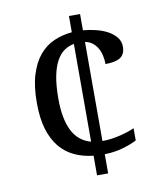

<svg xmlns="http://www.w3.org/2000/svg" viewBox="-81 -780 721 847"><g transform="rotate(-10 279.5 -357.0)"><path d="M285.2 -87.9Q239.7 -92.8 201.9 -110.1Q164.1 -127.4 136.7 -159.9Q109.4 -192.4 94.2 -241.9Q79.1 -291.5 79.1 -360.8Q79.1 -435.1 95.2 -486.8Q111.3 -538.6 139.2 -571.5Q167 -604.5 204.6 -620.8Q242.2 -637.2 285.2 -641.1V-713.9H335V-641.1Q363.8 -638.7 392.6 -631.6Q421.4 -624.5 444.3 -612.1Q467.3 -599.6 481.7 -581.5Q496.1 -563.5 496.1 -540Q496.1 -505.4 473.9 -491.2Q451.7 -477.1 407.2 -477.1Q407.2 -497.6 402.8 -516.4Q398.4 -535.2 389.6 -550Q380.9 -564.9 367.2 -575.2Q353.5 -585.4 335 -588.9V-145Q355.5 -145 376.2 -147.9Q397 -150.9 416 -155.5Q435.1 -160.2 451.7 -165.8Q468.3 -171.4 480 -176.8V-122.1Q454.1 -108.4 416.7 -97.7Q379.4 -86.9 335 -85.9V0H285.2ZM175.8 -361.8Q175.8 -272.5 202.4 -219.2Q229 -166 285.2 -150.9V-588.9Q261.2 -584.5 241.2 -570.6Q221.2 -556.6 206.5 -530Q191.9 -503.4 183.8 -462.2Q175.8 -420.9 175.8 -361.8Z"/></g></svg>

Font: Noto Serif
Style: Regular
Weight: 400
Designer: Monotype Design team
Foundry: Monotype Imaging Inc.
Version: Version 1.02